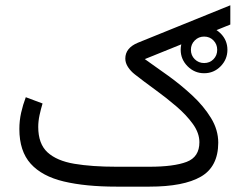

<svg xmlns="http://www.w3.org/2000/svg" viewBox="-20 -696 911 716"><path d="M653.8 -510.3Q653.8 -545.9 679.7 -571.3Q705.6 -596.7 741.2 -596.7Q777.3 -596.7 802.7 -571.3Q828.1 -545.9 828.1 -510.3Q828.1 -474.6 802.7 -448.7Q777.3 -422.9 741.2 -422.9Q705.6 -422.9 679.7 -448.7Q653.8 -474.6 653.8 -510.3ZM691.9 -510.3Q691.9 -489.3 706.3 -475.1Q720.7 -460.9 741.2 -460.9Q762.2 -460.9 776.1 -475.1Q790 -489.3 790 -510.3Q790 -530.8 776.1 -545.2Q762.2 -559.6 741.2 -559.6Q720.7 -559.6 706.3 -545.2Q691.9 -530.8 691.9 -510.3ZM537.6 0H414.1Q298.8 0 217.8 -19.3Q136.7 -38.6 94.5 -85.4Q52.2 -132.3 52.2 -214.8Q52.2 -246.1 58.8 -275.6Q65.4 -305.2 76.2 -333.5L138.7 -310.1Q132.3 -289.1 127.4 -266.4Q122.6 -243.7 122.6 -222.7Q122.6 -159.7 157.2 -127.9Q191.9 -96.2 257.3 -85.2Q322.8 -74.2 414.1 -74.2H537.1Q627.9 -74.2 675.8 -92.3Q723.6 -110.4 723.6 -165.5Q723.6 -199.7 699.5 -233.4Q675.3 -267.1 637.7 -299.3Q600.1 -331.5 558.6 -361.6Q517.1 -391.6 482.4 -418.9Q467.3 -430.7 457.3 -446Q447.3 -461.4 447.3 -477.5Q447.3 -517.1 494.1 -536.6L838.9 -676.3V-604.5L520 -475.6Q560.5 -447.3 607.9 -413.1Q655.3 -378.9 697.5 -339.6Q739.7 -300.3 766.8 -256.1Q793.9 -211.9 793.9 -163.6Q793.5 -74.2 729 -37.1Q664.6 0 537.6 0Z"/></svg>

Font: Vazirmatn RD FD Light
Style: Regular
Weight: 300
Designer: Saber Rastikerdar
Foundry: Saber Rastikerdar
Version: Version 33.003